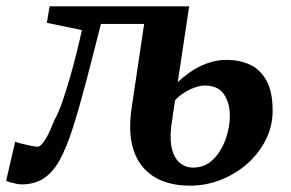

<svg xmlns="http://www.w3.org/2000/svg" viewBox="-50 -574 919 606"><path d="M442.5 -498.5H268.5Q243 -397 221.5 -315.2Q200 -233.5 180.5 -172Q161 -110.5 139 -70Q119 -32.5 89.8 -12.2Q60.5 8 18 8Q11.5 8 0.5 5.8Q-10.5 3.5 -20 0.8Q-29.5 -2 -30.5 -4L-2 -127Q0.5 -125 15.2 -121.2Q30 -117.5 46 -114.2Q62 -111 68 -111Q74.5 -111 81.2 -118Q88 -125 95.2 -137.2Q102.5 -149.5 109 -164.2Q115.5 -179 121.5 -194.5Q134.5 -217 146.8 -252.8Q159 -288.5 170.8 -329.2Q182.5 -370 192.2 -409.2Q202 -448.5 208.5 -479L98 -502L106.5 -554H547ZM548.5 12Q501.5 12 463.8 -2.5Q426 -17 400.5 -47Q375 -77 365.5 -124.2Q356 -171.5 366 -237L405 -498.5L448.5 -531.5L547 -554L511 -314.5Q525.5 -329 548.8 -345.5Q572 -362 602 -373.5Q632 -385 665.5 -385Q705.5 -385 738.2 -370.2Q771 -355.5 790.8 -320.2Q810.5 -285 810.5 -224.5Q810.5 -176.5 789.5 -134Q768.5 -91.5 731.8 -58.5Q695 -25.5 648 -6.8Q601 12 548.5 12ZM559 -45Q596.5 -45 622.2 -70.2Q648 -95.5 661.8 -133.8Q675.5 -172 675.5 -209.5Q675.5 -248 657.2 -276Q639 -304 595.5 -304Q582.5 -304 565.2 -298Q548 -292 531.2 -281.5Q514.5 -271 502.5 -257.5Q499 -236 496 -214.2Q493 -192.5 490 -171.5Q485.5 -127.5 494 -99.2Q502.5 -71 519.8 -58Q537 -45 559 -45Z"/></svg>

Font: Merriweather 20pt
Style: Bold Italic
Weight: 700
Italic angle: -7.8°
Version: Version 2.101